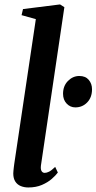

<svg xmlns="http://www.w3.org/2000/svg" viewBox="-20 -837 436 868"><path d="M165 -88.5Q163 -71.5 168 -63.5Q173 -55.5 182 -55.5Q191 -55.5 202 -61Q213 -66.5 229.5 -82.5L241.5 -57Q232 -44 214 -28.2Q196 -12.5 169.5 -1Q143 10.5 108 10.5Q89.5 10.5 74 4.2Q58.5 -2 49.2 -16.2Q40 -30.5 40 -53Q40 -58 40.8 -65.2Q41.5 -72.5 42.5 -81Q43.5 -89.5 44.5 -96.5L142 -750.5L77.5 -768.5L84 -796L251.5 -817L271 -804.5ZM265 -413Q265 -448.5 287.2 -471Q309.5 -493.5 338.5 -493.5Q366.5 -493.5 381.2 -476Q396 -458.5 396 -433.5Q396 -396.5 374.2 -374Q352.5 -351.5 320.5 -351.5Q297.5 -351.5 281.2 -368.8Q265 -386 265 -413Z"/></svg>

Font: Merriweather 72pt SemiBold
Style: Italic
Weight: 600
Italic angle: -7.8°
Version: Version 2.101